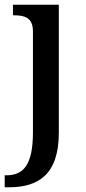

<svg xmlns="http://www.w3.org/2000/svg" viewBox="-34 -556 366 816"><path d="M-14 240H3C128 240 216 187 216 8V-536H21V-491H25C69 -491 106 -482 106 -423V6C106 146 65 189 -7 189H-14Z"/></svg>

Font: Noto Serif Devanagari Medium
Style: Regular
Weight: 500
Designer: Universal Thirst, Indian Type Foundry and the Monotype Design Team
Foundry: Monotype Imaging Inc.
Version: Version 2.004